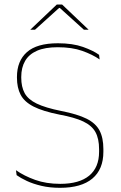

<svg xmlns="http://www.w3.org/2000/svg" viewBox="-20 -844 548 872"><path d="M252.5 9Q206 9 168 0Q130 -9 101.8 -22.2Q73.5 -35.5 55.5 -48.5L52.5 -71Q89.5 -45 139.8 -27Q190 -9 253.5 -9Q340 -9 385 -46.2Q430 -83.5 430 -154.5V-166.5Q430 -214 413.5 -244Q397 -274 357.8 -292.5Q318.5 -311 250 -323.5Q174.5 -338.5 132.5 -360Q90.5 -381.5 73.8 -413.5Q57 -445.5 57 -491.5V-494.5Q57 -567 102.2 -607.2Q147.5 -647.5 243 -647.5Q310 -647.5 357 -630.8Q404 -614 430 -595L432.5 -574Q400 -596.5 353.5 -613Q307 -629.5 242 -629.5Q184.5 -629.5 148 -613.5Q111.5 -597.5 94 -567.2Q76.5 -537 76.5 -494.5V-491.5Q76.5 -449.5 92 -421Q107.5 -392.5 146.8 -373.5Q186 -354.5 258 -340Q332 -325.5 373.5 -304.8Q415 -284 432.2 -251Q449.5 -218 449.5 -167V-154.5Q449.5 -75 399.5 -33Q349.5 9 252.5 9ZM238 -823.5H262L382 -709.5V-709H361L251.5 -808H248.5L139 -709H118V-709.5Z"/></svg>

Font: Anek Latin Thin
Style: Regular
Weight: 250
Designer: Yesha Goshar
Foundry: Ek Type
Version: Version 1.003